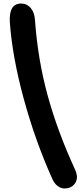

<svg xmlns="http://www.w3.org/2000/svg" viewBox="-20 -918 458 1092"><path d="M347.2 153.8Q325.7 153.8 307.4 139.6Q289.1 125.5 277.8 100.1Q180.7 -115.7 115.5 -354.5Q50.3 -593.3 36.1 -789.1Q28.8 -897.9 100.1 -897.9Q132.8 -897.9 154.5 -872.8Q176.3 -847.7 179.2 -801.8Q195.3 -577.6 251.5 -373.3Q307.6 -168.9 407.2 46.9Q427.7 93.3 407.5 123.5Q387.2 153.8 347.2 153.8Z"/></svg>

Font: Shantell Sans Irregular Bouncy
Style: Regular
Weight: 600
Designer: Stephen Nixon, Anya Danilova, Shantell Martin
Foundry: Arrow Type
Version: Version 1.006;[9816181b4]